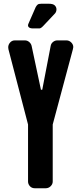

<svg xmlns="http://www.w3.org/2000/svg" viewBox="-20 -1007 430 1027"><path d="M335 -791Q350 -791 361 -780Q372 -769 372 -755Q372 -751 370 -744L262 -341V-36Q262 -22 251 -11Q240 0 224 0H167Q150 0 140 -11Q130 -22 130 -36V-341L25 -744Q24 -748 24 -754Q24 -768 34 -779.5Q44 -791 60 -791H113Q126 -791 136 -782.5Q146 -774 149 -762L199 -527H206L251 -761Q253 -774 263.5 -782.5Q274 -791 287 -791ZM171 -969Q176 -978 181.5 -982.5Q187 -987 201 -987H241Q264 -987 273 -978Q282 -969 282 -957Q282 -945 275 -936L212 -869Q199 -855 191 -855H156Q140 -855 133.5 -862Q127 -869 132 -880Z"/></svg>

Font: H.H. Samuel
Style: Regular
Weight: 900
Width: 1
Designer: deFharo
Foundry: deFharo
Version: Version 1.009